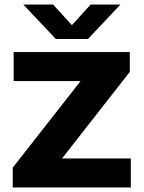

<svg xmlns="http://www.w3.org/2000/svg" viewBox="-20 -824 631 844"><path d="M36 0V-87L356.5 -496L357.5 -467.5H40V-595H550.5V-508L230.5 -99L229.5 -127.5H555V0ZM225.5 -652.5 82.5 -804H213.5L310 -698H282L378.5 -804H509.5L366.5 -652.5Z"/></svg>

Font: Encode Sans SC SemiExpanded
Style: Bold
Weight: 700
Width: 6
Designer: Multiple Designers
Foundry: Impallari Type
Version: Version 3.002